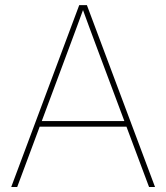

<svg xmlns="http://www.w3.org/2000/svg" viewBox="-20 -748 665 768"><path d="M24.9 0 296.9 -727.5H327.6L600.1 0H576.2L365.2 -563.5Q350.6 -602.5 336.2 -641.6Q321.8 -680.7 307.6 -719.7H316.4Q302.2 -680.7 287.8 -641.6Q273.4 -602.5 258.8 -563.5L48.8 0ZM131.8 -241.2V-263.7H492.7V-241.2Z"/></svg>

Font: Inter 20pt Thin
Style: Regular
Weight: 250
Version: Version 4.001;git-66647c0bb